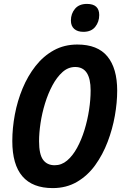

<svg xmlns="http://www.w3.org/2000/svg" viewBox="-20 -953 634 983"><path d="M250 10Q43 10 43 -231Q43 -297 56 -366.5Q69 -436 95.5 -500Q122 -564 162 -615Q202 -666 255.5 -695.5Q309 -725 376 -725Q480 -725 530 -664Q580 -603 580 -489Q580 -428 568 -360Q556 -292 531 -226.5Q506 -161 467.5 -107.5Q429 -54 374.5 -22Q320 10 250 10ZM260 -107Q295 -107 323.5 -131Q352 -155 374.5 -196Q397 -237 412.5 -287.5Q428 -338 436 -390.5Q444 -443 444 -490Q444 -610 365 -610Q329 -610 300 -584Q271 -558 248.5 -516Q226 -474 210.5 -423.5Q195 -373 187.5 -322.5Q180 -272 180 -230Q180 -163 200.5 -135Q221 -107 260 -107ZM407 -790Q377 -790 360 -805Q343 -820 343 -848Q343 -883 364 -908Q385 -933 425 -933Q488 -933 488 -876Q488 -841 467.5 -815.5Q447 -790 407 -790Z"/></svg>

Font: Noto Sans Condensed
Style: Bold Italic
Weight: 700
Width: 3
Italic angle: -12°
Designer: Monotype Design Team
Foundry: Monotype Imaging Inc.
Version: Version 2.013; ttfautohint (v1.8.4.7-5d5b)